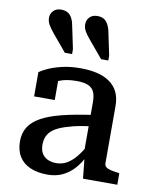

<svg xmlns="http://www.w3.org/2000/svg" viewBox="-91 -892 778 971"><g transform="rotate(10 298.0 -406.0)"><path d="M398 -755 423 -636V-611H386L314 -697Q295 -719 285.5 -736Q276 -753 276 -772Q276 -793 290.5 -808Q305 -823 331 -823Q360 -823 375.5 -805.5Q391 -788 398 -755ZM212 -755 237 -636V-611H200L128 -697Q110 -719 100 -736Q90 -753 90 -772Q90 -793 104.5 -808Q119 -823 145 -823Q174 -823 190 -805.5Q206 -788 212 -755ZM400 -327V-269Q345 -262 305 -252Q265 -242 238.5 -230.5Q212 -219 197 -204.5Q182 -190 175.5 -172.5Q169 -155 169 -134Q169 -107 179.5 -89.5Q190 -72 209 -63Q228 -54 254 -54Q282 -54 306.5 -67.5Q331 -81 353.5 -108Q376 -135 399 -177L402 -120Q382 -78 355.5 -49Q329 -20 295.5 -4.5Q262 11 220 11Q169 11 131.5 -5Q94 -21 74 -53Q54 -85 54 -131Q54 -173 73 -204Q92 -235 133 -258Q174 -281 240 -297.5Q306 -314 400 -327ZM401 0 389 -114 383 -117V-389Q383 -422 374 -442Q365 -462 343.5 -471.5Q322 -481 284 -481Q229 -481 193.5 -465.5Q158 -450 141 -432Q139 -440 141.5 -448Q144 -456 150.5 -463.5Q157 -471 167 -476.5Q177 -482 191 -483V-367H85V-491Q99 -502 127.5 -515Q156 -528 197.5 -538Q239 -548 292 -548Q338 -548 375.5 -539.5Q413 -531 441 -512Q469 -493 484 -463Q499 -433 499 -390V-97Q499 -84 508 -77Q517 -70 533 -66.5Q549 -63 572 -60L577 -58V0Z"/></g></svg>

Font: Roboto Serif 20pt Medium
Style: Regular
Weight: 500
Version: Version 1.008